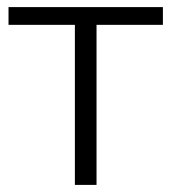

<svg xmlns="http://www.w3.org/2000/svg" viewBox="-20 -521 482 541"><path d="M191 0V-451H4V-501H439V-451H252V0Z"/></svg>

Font: Winston Light
Style: Regular
Weight: 300
Designer: Original fonts by Vernon Adams / Changes by Cristiano Sobral
Foundry: Original fonts by Vernon Adams / Changes by Cristiano Sobral
Version: Version 2.503;July 17, 2020;FontCreator 13.0.0.2655 64-bit